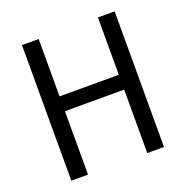

<svg xmlns="http://www.w3.org/2000/svg" viewBox="-128 -832 920 950"><g transform="rotate(-20 332.5 -357.0)"><path d="M576 0V-714H488V-412H176V-714H88V0H176V-334H488V0Z"/></g></svg>

Font: Noto Sans Devanagari SemiCondensed
Style: Regular
Weight: 400
Width: 4
Designer: Jelle Bosma - Monotype Design Team
Foundry: Monotype Imaging Inc.
Version: Version 2.004